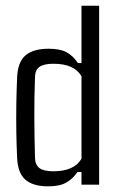

<svg xmlns="http://www.w3.org/2000/svg" viewBox="-20 -654 417 680"><path d="M150.9 5.9Q95.7 5.9 68.8 -18.6Q42 -43 40.5 -99.1Q38.6 -139.2 37.8 -187Q37.1 -234.9 37.8 -284.2Q38.6 -333.5 40.5 -376.5Q42 -433.1 69.6 -457.3Q97.2 -481.4 151.9 -481.4Q192.4 -481.4 215.6 -469Q238.8 -456.5 255.9 -430.7H268.6V-633.8H331.1V0H268.6V-44.9H254.4Q237.8 -20.5 214.6 -7.3Q191.4 5.9 150.9 5.9ZM168.9 -47.4Q242.7 -47.4 268.6 -91.8V-383.8Q243.2 -428.2 169.4 -428.2Q135.3 -428.2 119.9 -417.2Q104.5 -406.2 104 -381.8Q101.1 -308.6 101.6 -233.2Q102.1 -157.7 104 -93.8Q105 -69.8 119.9 -58.6Q134.8 -47.4 168.9 -47.4Z"/></svg>

Font: Agdasima
Style: Regular
Weight: 400
Width: 3
Designer: The DocRepair Project, Patric King
Foundry: Google
Version: Version 2.002